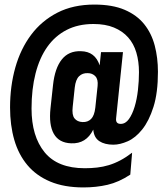

<svg xmlns="http://www.w3.org/2000/svg" viewBox="-20 -760 729 840"><path d="M476 -127Q438 -127 414.5 -142.5Q391 -158 388 -193Q357 -130 291 -133Q238 -135 215.5 -174.5Q193 -214 201 -287L212 -388Q220 -462 250.5 -500Q281 -538 334 -536Q396 -535 416 -474L422 -532H518L488 -243Q485 -218 508 -218Q529 -218 544 -239Q559 -260 569 -293Q579 -326 583.5 -366Q588 -406 588 -444Q588 -491 576.5 -530Q565 -569 540.5 -596.5Q516 -624 478.5 -639.5Q441 -655 389 -655Q322 -655 271.5 -629Q221 -603 187 -555Q153 -507 135.5 -438.5Q118 -370 118 -285Q118 -164 175 -94Q232 -24 351 -24Q379 -24 405 -27Q431 -30 456 -37.5Q481 -45 506.5 -58.5Q532 -72 558 -92L550 4Q500 37 450.5 48.5Q401 60 345 60Q261 60 200 34.5Q139 9 100 -37.5Q61 -84 42.5 -148Q24 -212 24 -290Q24 -383 47 -464.5Q70 -546 116 -607.5Q162 -669 231 -704.5Q300 -740 393 -740Q472 -740 525.5 -717Q579 -694 611 -654Q643 -614 657 -560.5Q671 -507 671 -446Q671 -354 651.5 -292.5Q632 -231 602.5 -194Q573 -157 539 -142Q505 -127 476 -127ZM298 -292Q294 -257 306 -242Q318 -227 341 -226Q364 -225 378.5 -239.5Q393 -254 397 -289L407 -384Q410 -413 397 -426.5Q384 -440 364 -440Q341 -441 326 -426.5Q311 -412 307 -377Z"/></svg>

Font: SVN-Bebas Neue
Style: Bold
Weight: 700
Designer: Ryoichi Tsunekawa
Foundry: Ryoichi Tsunekawa
Version: Version 1.300; ttfautohint (v1.7.9-c794)